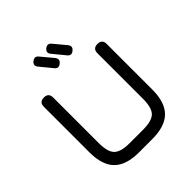

<svg xmlns="http://www.w3.org/2000/svg" viewBox="-235 -1063 1227 1227"><g transform="rotate(-45 378.0 -449.5)"><path d="M361 -760Q335 -738 315 -764L250 -843Q228 -868 253 -889Q279 -910 299 -885L365 -806Q386 -780 361 -760ZM477 -760Q451 -738 431 -764L366 -843Q344 -868 369 -889Q395 -910 415 -885L481 -806Q502 -780 477 -760ZM318 0Q203 0 148.5 -54.5Q94 -109 94 -224V-636Q94 -678 136 -678Q178 -678 178 -636V-224Q178 -144 208 -114Q238 -84 318 -84H438Q518 -84 548 -114Q578 -144 578 -224V-636Q578 -678 620 -678Q662 -678 662 -636V-224Q662 -109 607.5 -54.5Q553 0 438 0Z"/></g></svg>

Font: Jura
Style: Bold
Weight: 700
Designer: Daniel Johnson, Alexei Vanyashin
Foundry: Daniel Johnson
Version: Version 5.103